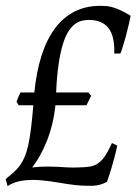

<svg xmlns="http://www.w3.org/2000/svg" viewBox="-41 -623 468 658"><path d="M255.4 -262.2H148.9Q145.5 -228.5 137.9 -197.8Q130.4 -167 119.6 -139.9Q108.9 -112.8 95.9 -89.8Q83 -66.9 69.3 -49.3Q99.6 -52.2 119.6 -52.2Q139.6 -52.2 156.5 -51.3Q173.3 -50.3 190.7 -49.3Q208 -48.3 232.4 -49.3Q252.9 -49.8 267.6 -52.2Q282.2 -54.7 294.7 -63Q307.1 -71.3 318.4 -87.6Q329.6 -104 342.8 -132.8L360.8 -124Q356.4 -103 351.3 -83.7Q346.2 -64.5 341.3 -48.1Q336.4 -31.7 332.3 -19.5Q328.1 -7.3 325.7 0Q304.2 12.2 277.3 13.7H260.7Q241.7 13.7 220.7 11.7Q190.4 8.3 158.9 2.7Q127.4 -2.9 96.7 -5.4Q65.9 -7.8 37.4 -4.2Q8.8 -0.5 -15.1 14.6L-21.5 -9.3Q-6.3 -21.5 5.6 -32.2Q17.6 -43 26.9 -55.4Q36.1 -67.9 43.2 -84.5Q50.3 -101.1 55.7 -125Q61 -148.9 65.2 -182.4Q69.3 -215.8 73.2 -262.2H22.9L15.6 -274.4Q18.1 -281.7 21.7 -290Q25.4 -298.3 29.3 -306.2H76.7Q83.5 -375.5 100.8 -430.7Q118.2 -485.8 146.2 -524.2Q174.3 -562.5 213.4 -582.8Q252.4 -603 302.7 -603Q314.5 -603 325 -602.1Q335.4 -601.1 347.2 -597.4Q358.9 -593.8 373.3 -587.2Q387.7 -580.6 406.7 -568.8Q404.3 -556.2 400.1 -538.1Q396 -520 390.9 -501.2Q385.7 -482.4 380.6 -465.6Q375.5 -448.7 371.6 -439.5H350.6Q352.5 -500 330.3 -527.3Q308.1 -554.7 263.7 -554.7Q252 -554.7 240 -552Q228 -549.3 216.3 -540.8Q204.6 -532.2 193.8 -515.9Q183.1 -499.5 174.6 -471.9Q166 -444.3 159.9 -403.6Q153.8 -362.8 151.4 -306.2H261.7L271.5 -294.9Z"/></svg>

Font: Akkhara
Style: Italic
Weight: 400
Italic angle: -7°
Designer: J. Victor Gaultney
Version: Version 1.00 June 13, 2006, initial release